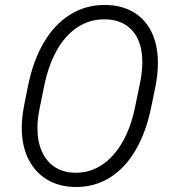

<svg xmlns="http://www.w3.org/2000/svg" viewBox="-20 -748 685 776"><path d="M67.9 -231.9Q67.9 -272.9 77.6 -322.8L93.8 -403.3Q114.3 -503.9 157.5 -576.9Q200.7 -649.9 263.4 -689Q326.2 -728 403.3 -728Q467.8 -728 516.4 -700.7Q564.9 -673.3 591.6 -620.4Q618.2 -567.4 618.2 -493.2Q618.2 -448.7 607.9 -396.5L591.3 -315.4Q570.8 -214.8 528.6 -142.1Q486.3 -69.3 425 -30.8Q363.8 7.8 287.6 7.8Q221.7 7.8 171.9 -21.2Q122.1 -50.3 95 -104.5Q67.9 -158.7 67.9 -231.9ZM525.9 -315.4 545.4 -409.7Q555.2 -457.5 555.2 -496.1Q555.2 -579.6 514.4 -624.8Q473.6 -669.9 401.9 -669.9Q341.8 -669.9 293 -637.7Q244.1 -605.5 210.2 -545.7Q176.3 -485.8 159.2 -403.3L140.1 -309.6Q131.3 -267.1 131.3 -230.5Q131.3 -175.3 149.9 -134.5Q168.5 -93.8 203.4 -71.8Q238.3 -49.8 286.1 -49.8Q344.7 -49.8 392.8 -82Q440.9 -114.3 475.1 -174.1Q509.3 -233.9 525.9 -315.4Z"/></svg>

Font: Reddit Sans Chocolate Light
Style: Italic
Weight: 300
Italic angle: -11.25°
Designer: Stephen Hutchings
Version: Version 1.013